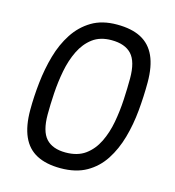

<svg xmlns="http://www.w3.org/2000/svg" viewBox="-107 -793 815 896"><g transform="rotate(15 300.5 -345.0)"><path d="M266 13Q197 13 151 -11Q105 -35 82.5 -85.5Q60 -136 60 -213Q60 -277 67.5 -346Q75 -415 93 -478.5Q111 -542 144 -592.5Q177 -643 227 -673Q277 -703 349 -703Q420 -703 465.5 -679Q511 -655 533.5 -605.5Q556 -556 556 -479Q556 -412 549.5 -342Q543 -272 525 -208.5Q507 -145 474.5 -95Q442 -45 391 -16Q340 13 266 13ZM270 -64Q328 -64 365 -91Q402 -118 424 -163Q446 -208 456 -262.5Q466 -317 469 -373Q472 -429 472 -476Q472 -557 440 -591.5Q408 -626 343 -626Q288 -626 252 -599Q216 -572 194 -527Q172 -482 161.5 -427.5Q151 -373 147.5 -317Q144 -261 144 -214Q144 -133 175.5 -98.5Q207 -64 270 -64Z"/></g></svg>

Font: Exo 2
Style: Italic
Weight: 400
Italic angle: -8°
Designer: Natanael Gama
Foundry: Natanael Gama
Version: Version 2.010